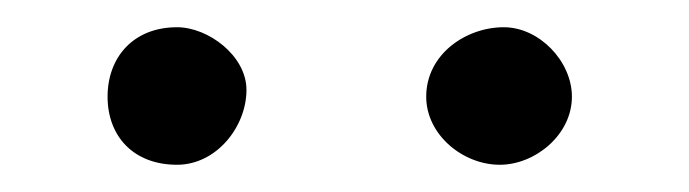

<svg xmlns="http://www.w3.org/2000/svg" viewBox="-20 -734 506 141"><path d="M59 -663C59 -634 78 -613 110 -613C139 -613 161 -641 161 -668C161 -693 133 -714 110 -714C78 -714 59 -692 59 -663ZM293 -663C293 -635 320 -613 347 -613C373 -613 400 -635 400 -663C400 -689 376 -714 350 -714C322 -714 293 -694 293 -663Z"/></svg>

Font: Asimov Print
Style: Regular
Weight: 500
Designer: Google
Version: Version 2.000980: 2014